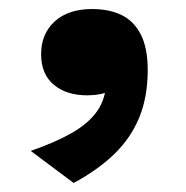

<svg xmlns="http://www.w3.org/2000/svg" viewBox="-20 -203 412 425"><path d="M143 202 48 131Q103 112 139.5 91Q176 70 195 43Q214 16 215 -21Q216 -32 218.5 -36Q221 -40 225 -38Q229 -36 234 -31Q239 -26 245 -19Q237 -9 225.5 -3Q214 3 201 5.5Q188 8 173 8Q127 8 99 -15.5Q71 -39 71 -83Q71 -128 101 -155.5Q131 -183 184 -183Q222 -183 249.5 -169.5Q277 -156 292 -126Q307 -96 307 -48Q307 11 288.5 56.5Q270 102 233.5 137.5Q197 173 143 202Z"/></svg>

Font: Roboto Serif 20pt
Style: Bold
Weight: 700
Version: Version 1.008